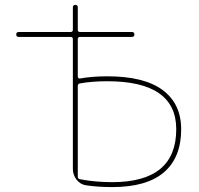

<svg xmlns="http://www.w3.org/2000/svg" viewBox="-20 -750 807 780"><path d="M296 -401V-32Q296 -24 304 -22Q367 -10 436 -10Q696 -10 696 -225Q696 -420 416 -420Q354 -420 304 -411Q296 -409 296 -401ZM56 -600Q46 -600 46 -610Q46 -620 56 -620H267Q276 -620 276 -629V-720Q276 -730 286 -730Q296 -730 296 -720V-629Q296 -620 305 -620H516Q526 -620 526 -610Q526 -600 516 -600H305Q296 -600 296 -591V-439Q296 -436 298.5 -433Q301 -430 304 -431Q354 -440 416 -440Q566 -440 641 -384Q716 -328 716 -225Q716 -110 646 -50Q576 10 436 10Q379 10 331 3Q307 0 291.5 -19.5Q276 -39 276 -64V-591Q276 -600 267 -600Z"/></svg>

Font: Rounded Mplus 1c Thin
Style: Regular
Weight: 250
Version: Version 1.059.20150529